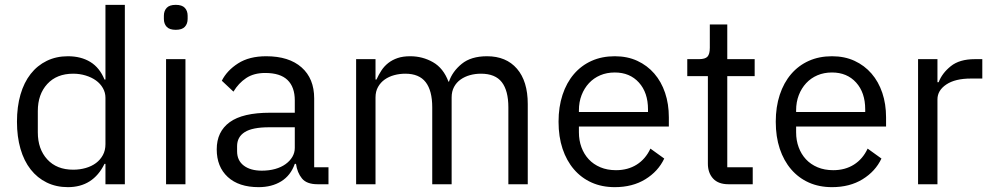

<svg xmlns="http://www.w3.org/2000/svg" viewBox="-20 -760 4089 792"><path d="M415 -84H411Q364 12 260 12Q212 12 173 -7Q134 -26 106.5 -61Q79 -96 64.5 -146Q50 -196 50 -258Q50 -320 64.5 -370Q79 -420 106.5 -455Q134 -490 173 -509Q212 -528 260 -528Q314 -528 352.5 -504.5Q391 -481 411 -432H415V-740H495V0H415ZM282 -60Q309 -60 333.5 -67Q358 -74 376 -87.5Q394 -101 404.5 -120.5Q415 -140 415 -165V-357Q415 -378 404.5 -396.5Q394 -415 376 -428Q358 -441 333.5 -448.5Q309 -456 282 -456Q214 -456 175 -413.5Q136 -371 136 -302V-214Q136 -145 175 -102.5Q214 -60 282 -60Z M705 -637Q679 -637 667.5 -649.5Q656 -662 656 -682V-695Q656 -715 667.5 -727.5Q679 -740 705 -740Q731 -740 742.5 -727.5Q754 -715 754 -695V-682Q754 -662 742.5 -649.5Q731 -637 705 -637ZM665 -516H745V0H665Z M1290 0Q1245 0 1225.5 -24Q1206 -48 1201 -84H1196Q1179 -36 1140 -12Q1101 12 1047 12Q965 12 919.5 -30Q874 -72 874 -144Q874 -217 927.5 -256Q981 -295 1094 -295H1196V-346Q1196 -401 1166 -430Q1136 -459 1074 -459Q1027 -459 995.5 -438Q964 -417 943 -382L895 -427Q916 -469 962 -498.5Q1008 -528 1078 -528Q1172 -528 1224 -482Q1276 -436 1276 -354V-70H1335V0ZM1060 -56Q1090 -56 1115 -63Q1140 -70 1158 -83Q1176 -96 1186 -113Q1196 -130 1196 -150V-235H1090Q1021 -235 989.5 -215Q958 -195 958 -157V-136Q958 -98 985.5 -77Q1013 -56 1060 -56Z M1449 0V-516H1529V-432H1533Q1542 -452 1553.5 -469.5Q1565 -487 1581.5 -500Q1598 -513 1620 -520.5Q1642 -528 1672 -528Q1723 -528 1766 -503.5Q1809 -479 1830 -423H1832Q1846 -465 1884.5 -496.5Q1923 -528 1989 -528Q2068 -528 2112.5 -476.5Q2157 -425 2157 -331V0H2077V-317Q2077 -386 2050 -421Q2023 -456 1964 -456Q1940 -456 1918.5 -450Q1897 -444 1880 -432Q1863 -420 1853 -401.5Q1843 -383 1843 -358V0H1763V-317Q1763 -386 1736 -421Q1709 -456 1652 -456Q1628 -456 1606 -450Q1584 -444 1567 -432Q1550 -420 1539.5 -401.5Q1529 -383 1529 -358V0Z M2516 12Q2463 12 2420.5 -7Q2378 -26 2347.5 -61.5Q2317 -97 2300.5 -146.5Q2284 -196 2284 -258Q2284 -319 2300.5 -369Q2317 -419 2347.5 -454.5Q2378 -490 2420.5 -509Q2463 -528 2516 -528Q2568 -528 2609 -509Q2650 -490 2679 -456.5Q2708 -423 2723.5 -377Q2739 -331 2739 -276V-238H2368V-214Q2368 -181 2378.5 -152.5Q2389 -124 2408.5 -103Q2428 -82 2456.5 -70Q2485 -58 2521 -58Q2570 -58 2606.5 -81Q2643 -104 2663 -147L2720 -106Q2695 -53 2642 -20.5Q2589 12 2516 12ZM2516 -461Q2483 -461 2456 -449.5Q2429 -438 2409.5 -417Q2390 -396 2379 -367.5Q2368 -339 2368 -305V-298H2653V-309Q2653 -378 2615.5 -419.5Q2578 -461 2516 -461Z M2985 0Q2943 0 2921.5 -23.5Q2900 -47 2900 -85V-446H2815V-516H2863Q2889 -516 2898.5 -526.5Q2908 -537 2908 -563V-659H2980V-516H3093V-446H2980V-70H3085V0Z M3412 12Q3359 12 3316.5 -7Q3274 -26 3243.5 -61.5Q3213 -97 3196.5 -146.5Q3180 -196 3180 -258Q3180 -319 3196.5 -369Q3213 -419 3243.5 -454.5Q3274 -490 3316.5 -509Q3359 -528 3412 -528Q3464 -528 3505 -509Q3546 -490 3575 -456.5Q3604 -423 3619.5 -377Q3635 -331 3635 -276V-238H3264V-214Q3264 -181 3274.5 -152.5Q3285 -124 3304.5 -103Q3324 -82 3352.5 -70Q3381 -58 3417 -58Q3466 -58 3502.5 -81Q3539 -104 3559 -147L3616 -106Q3591 -53 3538 -20.5Q3485 12 3412 12ZM3412 -461Q3379 -461 3352 -449.5Q3325 -438 3305.5 -417Q3286 -396 3275 -367.5Q3264 -339 3264 -305V-298H3549V-309Q3549 -378 3511.5 -419.5Q3474 -461 3412 -461Z M3767 0V-516H3847V-421H3852Q3866 -458 3902 -487Q3938 -516 4001 -516H4032V-436H3985Q3920 -436 3883.5 -411.5Q3847 -387 3847 -350V0Z"/></svg>

Font: IBM Plex Sans KR
Style: Regular
Weight: 400
Designer: Mike Abbink; Paul van der Laan; Pieter van Rosmalen; Wujin Sim; Chorong Kim; Dohee Lee;
Foundry: Sandoll Inc.
Version: Version 1.000